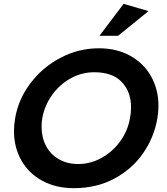

<svg xmlns="http://www.w3.org/2000/svg" viewBox="-20 -968 870 1002"><path d="M801 -349Q807 -384 807 -415Q807 -501 768.5 -569.5Q730 -638 659.5 -677Q589 -716 496 -716Q391 -716 297 -667Q203 -618 139.5 -534.5Q76 -451 59 -351Q53 -317 53 -284Q53 -199 91.5 -131Q130 -63 201 -24.5Q272 14 365 14Q484 14 577 -36Q670 -86 727 -168.5Q784 -251 801 -349ZM664 -407Q664 -379 658 -350Q647 -286 608 -231.5Q569 -177 511 -144.5Q453 -112 388 -112Q330 -112 286.5 -137.5Q243 -163 220 -207Q197 -251 197 -306Q197 -332 201 -353Q213 -418 252 -472.5Q291 -527 348.5 -559Q406 -591 472 -591Q567 -591 615.5 -540Q664 -489 664 -407ZM499 -781H596L755 -910L625 -948Z"/></svg>

Font: Geom SemiBold
Style: Bold Italic
Weight: 600
Italic angle: -10°
Version: Version 1.102